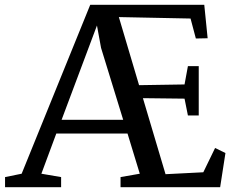

<svg xmlns="http://www.w3.org/2000/svg" viewBox="-20 -778 987 798"><path d="M70 -56 355 -758H829L843 -619L794 -618L772 -701L474 -707L558 -424L747 -427L761 -503H806V-298H761L747 -368L574 -370L668 -54L825 -62L874 -163L917 -142L895 0H481V-42L561 -56L510 -223H214L152 -56L234 -42V0H1V-42ZM400 -579 383 -672 236 -280H492Z"/></svg>

Font: Martel DemiBold
Style: Regular
Weight: 600
Designer: Dan Reynolds
Foundry: Dan Reynolds
Version: Version 1.001; ttfautohint (v1.1) -l 5 -r 5 -G 72 -x 0 -D la